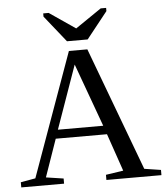

<svg xmlns="http://www.w3.org/2000/svg" viewBox="-58 -910 837 962"><g transform="rotate(-5 361.0 -429.5)"><path d="M225.1 -25.9V0H9.8V-25.9L84 -39.1L307.1 -660.2H399.9L631.8 -39.1L714.8 -25.9V0H438V-25.9L525.9 -39.1L460.9 -228H203.1L137.2 -39.1ZM330.1 -589.8 217.8 -272H445.8ZM222.7 -858.9 353.5 -769.5 484.4 -858.9H511.7V-842.8L405.8 -709.5H301.8L195.3 -842.8V-858.9Z"/></g></svg>

Font: Times New Roman
Style: Regular
Weight: 400
Designer: Steve Matteson
Foundry: Ascender Corporation
Version: Version 2.00.3